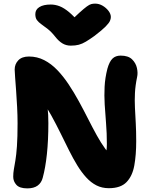

<svg xmlns="http://www.w3.org/2000/svg" viewBox="-20 -1022 841 1060"><path d="M131 18Q88 18 70.5 -1.5Q53 -21 53 -46Q53 -67 56.5 -87Q60 -107 65 -136.5Q70 -166 73.5 -215Q77 -264 77 -342Q77 -385 74.5 -431.5Q72 -478 69 -520.5Q66 -563 63.5 -594.5Q61 -626 61 -638Q61 -668 81 -689Q101 -710 140 -710Q185 -710 224 -690Q263 -670 296.5 -635Q330 -600 359.5 -555.5Q389 -511 415.5 -462.5Q442 -414 466.5 -365.5Q491 -317 514.5 -274.5Q538 -232 561.5 -200Q585 -168 609 -152L510 -106Q522 -111 536 -122.5Q550 -134 560 -158.5Q570 -183 570 -227Q570 -287 565.5 -341Q561 -395 558 -445Q555 -495 557.5 -543.5Q560 -592 573 -643Q584 -682 601 -698.5Q618 -715 646 -715Q688 -715 709 -694.5Q730 -674 736 -646.5Q742 -619 737 -597Q727 -549 725 -508Q723 -467 725 -427Q727 -387 729.5 -342.5Q732 -298 732 -242Q732 -167 721.5 -108.5Q711 -50 678.5 -16.5Q646 17 581 17Q543 17 512.5 1.5Q482 -14 456 -42.5Q430 -71 407 -108.5Q384 -146 361.5 -191Q339 -236 315 -285Q291 -334 263.5 -384Q236 -434 203 -482L234 -488Q240 -454 242.5 -430.5Q245 -407 246 -387Q247 -367 247 -342Q247 -248 239 -172Q231 -96 216 -41Q209 -13 188 2.5Q167 18 131 18ZM505 -1002Q527 -1002 546.5 -990.5Q566 -979 579 -962Q592 -945 592 -928Q592 -918 587 -906.5Q582 -895 563.5 -876Q545 -857 502 -824Q474 -804 454 -792Q434 -780 415 -775Q396 -770 371 -770Q345 -770 324.5 -782.5Q304 -795 286 -818Q264 -846 244 -861.5Q224 -877 208.5 -888Q193 -899 184 -911Q175 -923 175 -944Q175 -969 197.5 -983Q220 -997 260 -997Q285 -997 309.5 -987.5Q334 -978 362.5 -954Q391 -930 426 -887L353 -889Q394 -930 419 -952.5Q444 -975 459 -986Q474 -997 484 -999.5Q494 -1002 505 -1002Z"/></svg>

Font: Shantell Sans ExtraBold
Style: Regular
Weight: 800
Designer: Stephen Nixon, Anya Danilova, Shantell Martin
Foundry: Arrow Type
Version: Version 1.011;[c5ecc13dd]